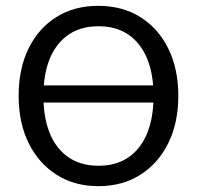

<svg xmlns="http://www.w3.org/2000/svg" viewBox="-20 -624 676 659"><path d="M113 -331H551V-272H113ZM317 -604Q400 -604 461.5 -565.5Q523 -527 557.5 -457.5Q592 -388 592 -295Q592 -202 557.5 -132.5Q523 -63 461.5 -24Q400 15 318 15Q236 15 174.5 -24Q113 -63 78.5 -132.5Q44 -202 44 -295Q44 -388 78 -457.5Q112 -527 173.5 -565.5Q235 -604 317 -604ZM318 -534Q229 -534 179 -471Q129 -408 129 -295Q129 -181 179 -118Q229 -55 318 -55Q407 -55 457 -118Q507 -181 507 -295Q507 -408 457 -471Q407 -534 318 -534Z"/></svg>

Font: Podkova
Style: Regular
Weight: 400
Designer: Ilya Yudin
Foundry: Cyreal (www.cyreal.org)
Version: Version 2.103